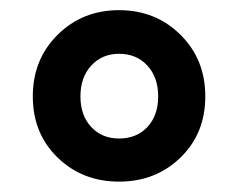

<svg xmlns="http://www.w3.org/2000/svg" viewBox="-20 -805 463 374"><path d="M331.5 -498Q283.2 -451.2 211.9 -451.2Q140.6 -451.2 92.3 -498Q43.9 -544.9 43.9 -617.2Q43.9 -689.5 92.3 -737.3Q140.6 -785.2 211.9 -785.2Q283.2 -785.2 331.5 -737.3Q379.9 -689.5 379.9 -617.2Q379.9 -544.9 331.5 -498ZM211.9 -535.2Q246.1 -535.2 267.1 -557.6Q288.1 -580.1 288.1 -617.2Q288.1 -654.3 267.1 -677.2Q246.1 -700.2 211.9 -700.2Q178.7 -700.2 157.7 -677.2Q136.7 -654.3 136.7 -617.2Q136.7 -580.1 157.7 -557.6Q178.7 -535.2 211.9 -535.2Z"/></svg>

Font: Gen Jyuu GothicX Heavy
Style: Bold
Weight: 900
Designer: [Source Han Sans]
Ryoko NISHIZUKA  (kana & ideographs); Paul D. Hunt (Latin, Greek & Cyrillic); Wenlong ZHANG  (bopomofo
Version: Version 1.002.20150607